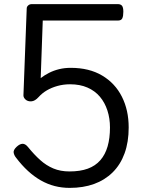

<svg xmlns="http://www.w3.org/2000/svg" viewBox="-20 -895 703 934"><path d="M319 19Q281 19 246 10Q211 1 178.5 -17.5Q146 -36 116 -63.5Q86 -91 58 -128Q49 -139 46.5 -152Q44 -165 61 -181Q76 -195 89.5 -195.5Q103 -196 116 -180Q146 -143 175.5 -116.5Q205 -90 239.5 -75.5Q274 -61 318 -61Q370 -61 407 -74.5Q444 -88 468 -115.5Q492 -143 503.5 -183Q515 -223 515 -275Q515 -319 502.5 -357.5Q490 -396 466 -424.5Q442 -453 405.5 -469Q369 -485 321 -485Q289 -485 260 -477Q231 -469 208 -455.5Q185 -442 168 -423Q150 -403 132.5 -402Q115 -401 104.5 -410.5Q94 -420 94 -431L110 -854Q110 -862 117 -868.5Q124 -875 135 -875H553Q567 -875 573.5 -867Q580 -859 580 -838Q580 -817 575 -806Q570 -795 553 -795H188L178 -515Q196 -529 218.5 -540.5Q241 -552 267.5 -558.5Q294 -565 324 -565Q414 -565 477 -527.5Q540 -490 573 -424.5Q606 -359 606 -275Q606 -204 586 -149Q566 -94 528 -56.5Q490 -19 437.5 0Q385 19 319 19Z"/></svg>

Font: Playwrite GB S
Style: Regular
Weight: 400
Designer: Veronika Burian, José Scaglione
Foundry: TypeTogether
Version: Version 1.000